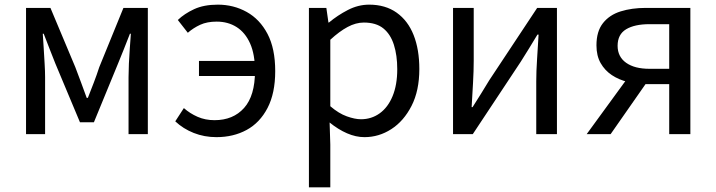

<svg xmlns="http://www.w3.org/2000/svg" viewBox="-20 -577 3082 826"><path d="M92 0V-543H197L304 -288Q317 -254 329 -221.5Q341 -189 353 -156H358Q371 -189 383.5 -221.5Q396 -254 407 -288L511 -543H616V0H533V-245Q533 -270 534.5 -303Q536 -336 538.5 -370Q541 -404 543 -432H539Q527 -400 513.5 -367Q500 -334 488 -304L384 -51H324L218 -304Q206 -334 193 -367.5Q180 -401 168 -432H164Q166 -404 168 -370Q170 -336 172 -303Q174 -270 174 -245V0Z M911 13Q859 13 813.5 -5Q768 -23 734 -55L771 -112Q797 -89 830 -74.5Q863 -60 903 -60Q983 -60 1030 -112.5Q1077 -165 1077 -271Q1077 -343 1056 -390Q1035 -437 998 -460.5Q961 -484 912 -484Q871 -484 841.5 -470.5Q812 -457 788 -436L745 -491Q773 -518 815 -537.5Q857 -557 917 -557Q985 -557 1041.5 -525.5Q1098 -494 1131 -431Q1164 -368 1164 -271Q1164 -176 1131 -112.5Q1098 -49 1041 -18Q984 13 911 13ZM836 -250V-315H1122V-250Z M1309 229V-543H1384L1393 -480H1395Q1432 -511 1476.5 -534Q1521 -557 1568 -557Q1638 -557 1686.5 -522.5Q1735 -488 1759.5 -426Q1784 -364 1784 -280Q1784 -187 1750.5 -121.5Q1717 -56 1663.5 -21.5Q1610 13 1548 13Q1511 13 1473 -3.5Q1435 -20 1398 -50L1401 45V229ZM1533 -64Q1578 -64 1613.5 -89.5Q1649 -115 1669 -163.5Q1689 -212 1689 -279Q1689 -339 1674.5 -384.5Q1660 -430 1629 -455Q1598 -480 1545 -480Q1511 -480 1475.5 -461Q1440 -442 1401 -406V-120Q1437 -89 1472 -76.5Q1507 -64 1533 -64Z M1929 0V-543H2018V-316Q2018 -273 2015 -220.5Q2012 -168 2009 -116H2013Q2029 -141 2049.5 -174Q2070 -207 2085 -232L2291 -543H2376V0H2287V-227Q2287 -270 2290.5 -322.5Q2294 -375 2297 -428H2292Q2277 -403 2256.5 -369.5Q2236 -336 2220 -311L2014 0Z M2859 0V-215H2759Q2719 -215 2680.5 -224.5Q2642 -234 2612 -254Q2582 -274 2564 -305.5Q2546 -337 2546 -382Q2546 -442 2574 -477.5Q2602 -513 2650 -528Q2698 -543 2758 -543H2950V0ZM2774 -281H2859V-473H2774Q2710 -473 2673.5 -451Q2637 -429 2637 -380Q2637 -333 2673.5 -307Q2710 -281 2774 -281ZM2504 0 2695 -262 2771 -235 2607 0Z"/></svg>

Font: Farlight84_Sys_V01
Style: Regular
Weight: 400
Designer: Ryoko NISHIZUKA  (kana, bopomofo & ideographs); Paul D. Hunt (Latin, Greek & Cyrillic); Sandoll Communications , Soo-you
Foundry: Adobe
Version: Version 2.004;October 29, 2024;FontCreator 14.0.0.2814 64-bi